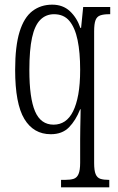

<svg xmlns="http://www.w3.org/2000/svg" viewBox="-20 -566 508 824"><path d="M242 238V206H258Q282 206 296 201.5Q310 197 317 181Q324 165 324 132V32Q324 10 324.5 -15.5Q325 -41 325.5 -63.5Q326 -86 326 -97H324Q305 -49 276 -19.5Q247 10 198 10Q124 10 84.5 -55.5Q45 -121 45 -266Q45 -368 64 -429.5Q83 -491 119 -518.5Q155 -546 204 -546Q250 -546 280 -518Q310 -490 325 -446H328L337 -536H453V-505H448Q425 -505 410.5 -500Q396 -495 390 -479.5Q384 -464 384 -431V134Q384 166 390.5 181.5Q397 197 411 201.5Q425 206 448 206H449V238ZM210 -31Q237 -31 258 -45Q279 -59 293.5 -88Q308 -117 316 -161Q324 -205 324 -267Q324 -341 313 -394Q302 -447 278 -476Q254 -505 212 -505Q177 -505 153 -481Q129 -457 117.5 -404.5Q106 -352 106 -265Q106 -145 130.5 -88Q155 -31 210 -31Z"/></svg>

Font: Noto Serif Khmer ExtraCondensed Light
Style: Regular
Weight: 300
Width: 2
Designer: Danh Hong and the Monotype Design Team
Foundry: Monotype Imaging Inc.
Version: Version 2.004